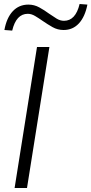

<svg xmlns="http://www.w3.org/2000/svg" viewBox="-20 -940 457 960"><path d="M53 0 165 -705H227L115 0ZM41 -787 2 -790Q13 -851 44 -884Q75 -917 122 -917Q151 -917 176.5 -903Q202 -889 225 -872Q245 -858 263 -847Q281 -836 300 -836Q358 -836 378 -920L417 -917Q405 -856 374.5 -823Q344 -790 298 -790Q268 -790 242.5 -804.5Q217 -819 194 -835Q174 -849 155.5 -860Q137 -871 119 -871Q61 -871 41 -787Z"/></svg>

Font: Mulish Light
Style: Italic
Weight: 300
Italic angle: -9°
Designer: Vernon Adams
Foundry: Vernon Adams
Version: Version 3.603; ttfautohint (v1.8.3)